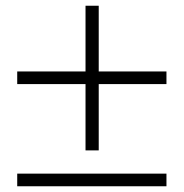

<svg xmlns="http://www.w3.org/2000/svg" viewBox="-20 -649 640 669"><path d="M278 -356H40V-400H278V-629H324V-400H560V-356H324V-125H278ZM40 -44H560V0H40Z"/></svg>

Font: Krub Light
Style: Regular
Weight: 300
Designer: Ekaluck Peanpanawate
Foundry: Cadson Demak Co.,Ltd.
Version: Version 1.000; ttfautohint (v1.6)